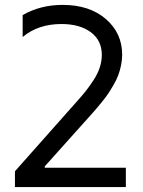

<svg xmlns="http://www.w3.org/2000/svg" viewBox="-20 -757 578 777"><path d="M40.5 0V-63.9L291.9 -347.3Q313.9 -371.8 328.3 -390.1Q342.7 -408.4 359 -433.4Q375.4 -458.5 383.7 -484Q392 -509.6 392 -534.8Q392 -593.8 347.3 -626.8Q302.6 -659.8 228.7 -659.8Q134.2 -659.8 71.7 -607.2V-696Q143.5 -737.2 233.7 -737.2Q342.3 -737.2 408.4 -680Q474.4 -622.9 474.4 -535.5Q474.4 -514.2 469.8 -492.4Q465.2 -470.5 458.6 -452.8Q452.1 -435 439.8 -413.9Q427.6 -392.8 418.1 -378.6Q408.7 -364.3 392 -343.8Q375.4 -323.2 365.9 -312.5Q356.5 -301.8 338.8 -282L161.2 -83.8V-78.1H489.3V0Z"/></svg>

Font: TID UI
Style: Regular
Weight: 400
Designer: The TID Project Authors
Foundry: Bakken & Bæck
Version: Version 1.001;hotconv 1.0.109;makeotfexe 2.5.65596